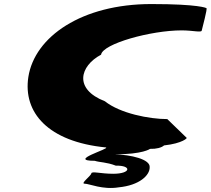

<svg xmlns="http://www.w3.org/2000/svg" viewBox="-20 -730 1040 948"><path d="M120 -350C93 -175 217 -30 503 -2C526 4 310 64 448 64C471 72 506 70 552 88C631 86 628 128 539 128C477 128 433 114 431 126C429 139 375 177 398 177C421 177 487 208 566 195C669 185 720 135 719 96C723 56 625 34 547 32C686 32 721 5 721 5C752 6 778 -1 790 -12C882 -22 908 -50 901 -50L806 -142C717 -142 573 -170 498 -230C343 -290 374 -404 479 -460C487 -514 725 -580 877 -580C933 -580 974 -568 976 -579C978 -590 1006 -690 999 -690C999 -690 964 -710 727 -710C384 -710 151 -549 120 -350Z"/></svg>

Font: Ampere
Style: UltExtIta
Weight: 400
Version: Version 1